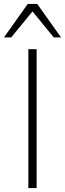

<svg xmlns="http://www.w3.org/2000/svg" viewBox="-48 -955 330 975"><path d="M96 0V-705H138V0ZM-28 -765 93 -935H141L262 -765H225L117 -897L9 -765Z"/></svg>

Font: Nunito Sans 12pt ExtraLight
Style: Regular
Weight: 200
Designer: Vernon Adams
Foundry: Vernon Adams
Version: Version 3.101;gftools[0.9.27]